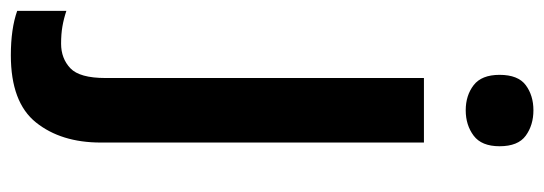

<svg xmlns="http://www.w3.org/2000/svg" viewBox="-406 -436 1028 363"><g transform="rotate(90 108.5 -254.0)"><path d="M68 -684Q68 -650 87.5 -635Q107 -620 135 -620Q163 -620 183 -635Q203 -650 203 -684Q203 -719 183 -733.5Q163 -748 135 -748Q107 -748 87.5 -733.5Q68 -719 68 -684ZM31 240Q120 240 158 192.5Q196 145 196 70V-541H74V61Q74 110 55.5 127.5Q37 145 9 145Q-9 145 -23.5 142.5Q-38 140 -53 135V228Q-19 240 31 240Z"/></g></svg>

Font: Noto Sans Display Medium
Style: Regular
Weight: 500
Designer: Monotype Design Team
Foundry: Monotype Imaging Inc.
Version: Version 1.900